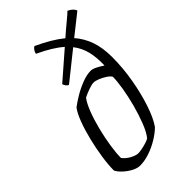

<svg xmlns="http://www.w3.org/2000/svg" viewBox="-239 -864 940 940"><g transform="rotate(-45 231.0 -394.0)"><path d="M143 0Q124 0 101.5 -12Q79 -24 60.5 -41.5Q42 -59 35 -74Q35 -112 42.5 -162.5Q50 -213 62.5 -264Q75 -315 91 -357.5Q107 -400 124 -422Q142 -436 172.5 -454.5Q203 -473 237.5 -486.5Q272 -500 300 -500Q312 -500 329.5 -491.5Q347 -483 366 -470Q368 -523 358 -565Q348 -607 321 -642L176 -526Q169 -528 163 -536Q157 -544 155 -552L293 -672Q249 -711 169 -748Q171 -759 177.5 -768Q184 -777 191 -780Q232 -761 265 -741.5Q298 -722 325 -700Q359 -730 389 -754.5Q419 -779 427 -788Q441 -782 451 -772Q461 -762 462 -754L356 -670Q389 -632 405.5 -584.5Q422 -537 422 -473Q422 -397 408.5 -320.5Q395 -244 374 -181.5Q353 -119 328 -83Q306 -61 274.5 -42Q243 -23 208.5 -11.5Q174 0 143 0ZM180 -49Q188 -49 204.5 -52Q221 -55 237 -60Q253 -65 261 -70Q280 -93 297 -136.5Q314 -180 327.5 -230.5Q341 -281 348.5 -327.5Q356 -374 356 -402Q350 -413 334 -423.5Q318 -434 300 -441.5Q282 -449 269 -449Q256 -449 233.5 -441Q211 -433 191 -423Q174 -401 158 -359.5Q142 -318 129.5 -268Q117 -218 110 -171.5Q103 -125 103 -93Q117 -74 140.5 -61.5Q164 -49 180 -49Z"/></g></svg>

Font: Texturina Thin
Style: Italic
Weight: 100
Italic angle: -11°
Designer: Guillermo Torres Carreño
Foundry: Omnibus-Type
Version: Version 1.002; ttfautohint (v1.8.3)